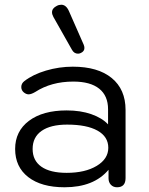

<svg xmlns="http://www.w3.org/2000/svg" viewBox="-20 -782 630 812"><path d="M44 -152Q44 -227 102.5 -271Q161 -315 262 -315Q321 -315 366.5 -299Q412 -283 437 -256V-320Q437 -377 399.5 -407Q362 -437 290 -437Q197 -437 129 -393Q112 -383 101 -383Q91 -383 81 -391Q70 -400 70 -414Q70 -429 83 -439Q119 -467 174.5 -483.5Q230 -500 288 -500Q394 -500 452.5 -452Q511 -404 511 -317V-29Q511 10 475 10Q459 10 449 -0.5Q439 -11 439 -28V-64Q377 10 253 10Q155 10 99.5 -33Q44 -76 44 -152ZM438 -157Q438 -204 392.5 -229.5Q347 -255 264 -255Q194 -255 156 -228.5Q118 -202 118 -152Q118 -103 155 -77Q192 -51 262 -51Q340 -51 389 -80.5Q438 -110 438 -157ZM310 -555Q293 -555 284 -572L206 -710Q200 -721 200 -730Q200 -747 220 -757Q229 -762 239 -762Q260 -762 272 -734L334 -593Q337 -586 337 -579Q337 -565 322 -558Q316 -555 310 -555Z"/></svg>

Font: Kodchasan
Style: Regular
Weight: 400
Version: Version 1.000; ttfautohint (v1.6)